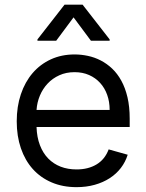

<svg xmlns="http://www.w3.org/2000/svg" viewBox="-20 -784 622 816"><path d="M305.4 11.4Q246.4 11.4 199.2 -8.9Q152 -29.1 119.1 -65.9Q86.3 -102.6 68.7 -154.1Q51.1 -205.6 51.1 -268.5Q51.1 -331.3 68.7 -383.5Q86.3 -435.7 118.6 -473.4Q150.9 -511 196.2 -531.8Q241.5 -552.6 296.9 -552.6Q325.3 -552.6 353.7 -546.5Q382.1 -540.5 408.2 -527Q434.3 -513.5 456.7 -492.4Q479 -471.2 495.7 -440.9Q512.4 -410.5 521.8 -370.6Q531.2 -330.6 531.2 -279.8V-244.3H135.3Q136.7 -200.6 149.7 -166.9Q162.6 -133.2 185 -110.3Q207.4 -87.4 237.9 -75.6Q268.5 -63.9 305.4 -63.9Q354.8 -63.9 390.3 -85.2Q425.8 -106.5 441.8 -149.1L522.7 -126.4Q513.1 -95.5 493.6 -70.1Q474.1 -44.7 446 -26.6Q418 -8.5 382.5 1.4Q346.9 11.4 305.4 11.4ZM446 -316.8Q446 -351.6 435.5 -380.9Q425.1 -410.2 405.5 -431.6Q386 -453.1 358.5 -465.2Q331 -477.3 296.9 -477.3Q261 -477.3 232.1 -464.1Q203.1 -451 182.4 -428.8Q161.6 -406.6 149.5 -377.7Q137.4 -348.7 135.3 -316.8ZM292.6 -710.2 218.8 -610.8H139.2V-616.5L254.3 -764.2H331L446 -616.5V-610.8H366.5Z"/></svg>

Font: Interop
Style: Regular
Weight: 400
Designer: Rasmus Andersson, Google, Jang Haemin
Foundry: jhaemin
Version: Version 1.008